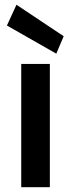

<svg xmlns="http://www.w3.org/2000/svg" viewBox="-20 -785 297 805"><path d="M69 0V-517H189V0ZM216 -560 9 -678 49 -765 247 -633Z"/></svg>

Font: DM Sans 11pt SemiBold
Style: Regular
Weight: 600
Version: Version 4.004;gftools[0.9.30]